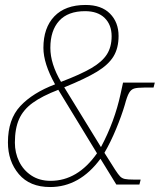

<svg xmlns="http://www.w3.org/2000/svg" viewBox="-20 -744 644 774"><path d="M12 -170Q12 -263 62 -316.5Q112 -370 202 -404Q155 -488 155 -551Q155 -632 199 -678Q243 -724 325 -724Q389 -724 423.5 -689Q458 -654 458 -599Q458 -550 437.5 -516.5Q417 -483 371 -455Q325 -427 239 -392L387 -151Q442 -254 466 -365L476 -411H604L599 -391H561Q533 -391 520.5 -387Q508 -383 500 -369Q492 -355 483 -321Q470 -277 448 -224Q426 -171 401 -128L444 -60Q457 -40 464.5 -32.5Q472 -25 483.5 -22.5Q495 -20 521 -20H547L542 0H449L385 -104Q301 10 182 10Q100 10 56 -42Q12 -94 12 -170ZM430 -598Q430 -644 402 -671.5Q374 -699 323 -699Q254 -699 218.5 -660Q183 -621 183 -551Q183 -487 226 -414Q305 -444 348.5 -469.5Q392 -495 411 -525Q430 -555 430 -598ZM371 -126 215 -382Q150 -357 112 -329.5Q74 -302 57 -264Q40 -226 40 -169Q40 -128 57 -93Q74 -58 106.5 -36.5Q139 -15 184 -15Q293 -15 371 -126Z"/></svg>

Font: Noto Serif NarrowThin
Style: Italic
Weight: 250
Width: 4
Italic angle: -12°
Designer: Monotype Design Team
Foundry: Monotype Imaging Inc.
Version: Version 1.001